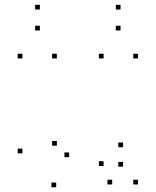

<svg xmlns="http://www.w3.org/2000/svg" viewBox="-20 -772 660 814"><path d="M75.1 -524.2V-544.2H55.1V-524.2ZM75.1 -121.9V-141.9H55.1V-121.9ZM218.2 21.9V1.9H198.2V21.9ZM501.7 -65.5V-85.5H481.7V-65.5ZM501.7 -147.8V-167.8H481.7V-147.8ZM273.1 -105.7V-125.7H253.1V-105.7ZM221 -154.4V-174.4H201V-154.4ZM221 -524.2V-544.2H201V-524.2ZM419.2 -524.2V-544.2H399.2V-524.2ZM419.2 -68.5V-88.5H399.2V-68.5ZM455.6 10V-10H435.6V10ZM564.9 10V-10H544.9V10ZM564.9 -524.2V-544.2H544.9V-524.2ZM491 -642.8V-662.8H471V-642.8ZM491 -731.6V-751.6H471V-731.6ZM149 -731.6V-751.6H129V-731.6ZM149 -642.8V-662.8H129V-642.8Z"/></svg>

Font: Monaspace Krypton Dots Var
Style: Regular
Weight: 400
Designer: Riley Cran and the Lettermatic Team
Version: Version 1.100 (Monaspace Krypton Dots)